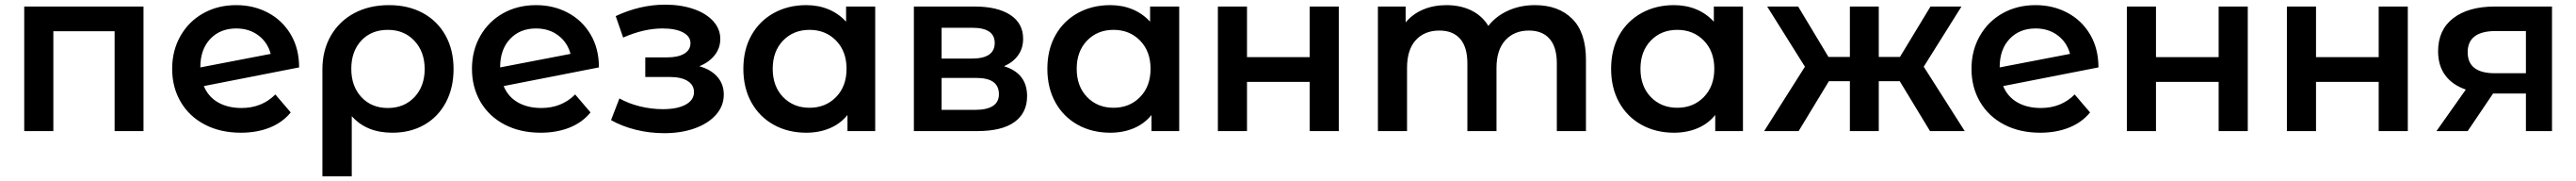

<svg xmlns="http://www.w3.org/2000/svg" viewBox="-20 -562 11059 776"><path d="M596 -534V0H472V-428H209V0H84V-534Z M1162 -157 1228 -80Q1193 -37 1138 -15Q1083 7 1014 7Q926 7 859 -28Q792 -63 755.5 -125.5Q719 -188 719 -267Q719 -345 754.5 -407.5Q790 -470 852.5 -505Q915 -540 994 -540Q1069 -540 1130.5 -507.5Q1192 -475 1228 -414.5Q1264 -354 1264 -273L855 -193Q874 -147 916 -123Q958 -99 1017 -99Q1104 -99 1162 -157ZM840 -274V-273L1142 -331Q1129 -380 1089.5 -410Q1050 -440 994 -440Q925 -440 882.5 -395Q840 -350 840 -274Z M1927 -266Q1927 -185 1894 -123Q1861 -61 1801.5 -27Q1742 7 1664 7Q1553 7 1490 -64V194H1364V-265Q1364 -346 1400 -408.5Q1436 -471 1500.5 -505.5Q1565 -540 1650 -540Q1733 -540 1795.5 -506Q1858 -472 1892.5 -410Q1927 -348 1927 -266ZM1803 -266Q1803 -340 1759 -387Q1715 -434 1645 -434Q1574 -434 1531 -388Q1488 -342 1488 -267Q1488 -192 1531.5 -145.5Q1575 -99 1645 -99Q1715 -99 1759 -145.5Q1803 -192 1803 -266Z M2449 -157 2515 -80Q2480 -37 2425 -15Q2370 7 2301 7Q2213 7 2146 -28Q2079 -63 2042.5 -125.5Q2006 -188 2006 -267Q2006 -345 2041.5 -407.5Q2077 -470 2139.5 -505Q2202 -540 2281 -540Q2356 -540 2417.5 -507.5Q2479 -475 2515 -414.5Q2551 -354 2551 -273L2142 -193Q2161 -147 2203 -123Q2245 -99 2304 -99Q2391 -99 2449 -157ZM2127 -274V-273L2429 -331Q2416 -380 2376.5 -410Q2337 -440 2281 -440Q2212 -440 2169.5 -395Q2127 -350 2127 -274Z M3087 -157Q3087 -108 3054 -70.5Q3021 -33 2963 -12Q2905 9 2831 9Q2769 9 2710 -5.5Q2651 -20 2603 -47L2639 -140Q2678 -118 2727 -106Q2776 -94 2825 -94Q2888 -94 2923.5 -113.5Q2959 -133 2959 -167Q2959 -198 2931.5 -215Q2904 -232 2854 -232H2750V-316H2844Q2891 -316 2917.5 -332Q2944 -348 2944 -377Q2944 -406 2912 -423Q2880 -440 2824 -440Q2744 -440 2655 -401L2623 -493Q2728 -542 2835 -542Q2903 -542 2957 -523.5Q3011 -505 3041.5 -471.5Q3072 -438 3072 -395Q3072 -356 3048 -325.5Q3024 -295 2982 -278Q3032 -264 3059.5 -232.5Q3087 -201 3087 -157Z M3737 -534V0H3618V-69Q3587 -31 3541.5 -12Q3496 7 3441 7Q3363 7 3301.5 -27Q3240 -61 3205.5 -123Q3171 -185 3171 -267Q3171 -349 3205.5 -410.5Q3240 -472 3301.5 -506Q3363 -540 3441 -540Q3493 -540 3536.5 -522Q3580 -504 3612 -469V-534ZM3614 -267Q3614 -342 3569 -388Q3524 -434 3455 -434Q3386 -434 3341.5 -388Q3297 -342 3297 -267Q3297 -192 3341.5 -146Q3386 -100 3455 -100Q3524 -100 3569 -146Q3614 -192 3614 -267Z M4389 -150Q4389 -78 4335 -39Q4281 0 4175 0H3903V-534H4164Q4262 -534 4317 -498Q4372 -462 4372 -396Q4372 -355 4350.5 -325Q4329 -295 4290 -278Q4389 -248 4389 -150ZM4022 -311H4153Q4250 -311 4250 -378Q4250 -443 4153 -443H4022ZM4268 -158Q4268 -193 4244 -210.5Q4220 -228 4169 -228H4022V-91H4165Q4268 -91 4268 -158Z M5042 -534V0H4923V-69Q4892 -31 4846.5 -12Q4801 7 4746 7Q4668 7 4606.5 -27Q4545 -61 4510.5 -123Q4476 -185 4476 -267Q4476 -349 4510.5 -410.5Q4545 -472 4606.5 -506Q4668 -540 4746 -540Q4798 -540 4841.5 -522Q4885 -504 4917 -469V-534ZM4919 -267Q4919 -342 4874 -388Q4829 -434 4760 -434Q4691 -434 4646.5 -388Q4602 -342 4602 -267Q4602 -192 4646.5 -146Q4691 -100 4760 -100Q4829 -100 4874 -146Q4919 -192 4919 -267Z M5208 -534H5333V-317H5602V-534H5727V0H5602V-211H5333V0H5208Z M6788 -306V0H6663V-290Q6663 -360 6632 -395.5Q6601 -431 6543 -431Q6480 -431 6442 -389.5Q6404 -348 6404 -271V0H6279V-290Q6279 -360 6248 -395.5Q6217 -431 6159 -431Q6095 -431 6057.5 -390Q6020 -349 6020 -271V0H5895V-534H6014V-466Q6044 -502 6089 -521Q6134 -540 6189 -540Q6249 -540 6295.5 -517.5Q6342 -495 6369 -451Q6402 -493 6454 -516.5Q6506 -540 6569 -540Q6670 -540 6729 -481.5Q6788 -423 6788 -306Z M7462 -534V0H7343V-69Q7312 -31 7266.5 -12Q7221 7 7166 7Q7088 7 7026.5 -27Q6965 -61 6930.5 -123Q6896 -185 6896 -267Q6896 -349 6930.5 -410.5Q6965 -472 7026.5 -506Q7088 -540 7166 -540Q7218 -540 7261.5 -522Q7305 -504 7337 -469V-534ZM7339 -267Q7339 -342 7294 -388Q7249 -434 7180 -434Q7111 -434 7066.5 -388Q7022 -342 7022 -267Q7022 -192 7066.5 -146Q7111 -100 7180 -100Q7249 -100 7294 -146Q7339 -192 7339 -267Z M8135 -214H8045V0H7921V-214H7831L7701 0H7553L7728 -276L7566 -534H7699L7829 -318H7921V-534H8045V-318H8136L8267 -534H8400L8238 -276L8414 0H8265Z M8886 -157 8952 -80Q8917 -37 8862 -15Q8807 7 8738 7Q8650 7 8583 -28Q8516 -63 8479.5 -125.5Q8443 -188 8443 -267Q8443 -345 8478.5 -407.5Q8514 -470 8576.5 -505Q8639 -540 8718 -540Q8793 -540 8854.5 -507.5Q8916 -475 8952 -414.5Q8988 -354 8988 -273L8579 -193Q8598 -147 8640 -123Q8682 -99 8741 -99Q8828 -99 8886 -157ZM8564 -274V-273L8866 -331Q8853 -380 8813.5 -410Q8774 -440 8718 -440Q8649 -440 8606.5 -395Q8564 -350 8564 -274Z M9110 -534H9235V-317H9504V-534H9629V0H9504V-211H9235V0H9110Z M9797 -534H9922V-317H10191V-534H10316V0H10191V-211H9922V0H9797Z M10935 -534V0H10823V-161H10682L10573 0H10439L10565 -178Q10507 -198 10476.5 -239.5Q10446 -281 10446 -342Q10446 -434 10511 -484Q10576 -534 10690 -534ZM10573 -338Q10573 -248 10690 -248H10823V-429H10694Q10573 -429 10573 -338Z"/></svg>

Font: Montserrat Alternates SemiBold
Style: Regular
Weight: 600
Designer: Julieta Ulanovsky
Foundry: Julieta Ulanovsky
Version: Version 7.200